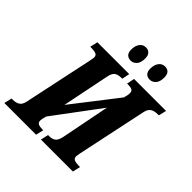

<svg xmlns="http://www.w3.org/2000/svg" viewBox="-257 -1089 1261 1261"><g transform="rotate(45 374.0 -458.0)"><path d="M-7 -54H3Q32 -54 51.5 -65.5Q71 -77 78 -112L180 -592Q182 -606 184 -614.5Q186 -623 186 -628Q186 -647 171.5 -653.5Q157 -660 128 -660H118L130 -714H426L415 -660H404Q376 -660 359 -648Q342 -636 335 -600L268 -270L510 -582L512 -593Q518 -611 518 -628Q518 -647 506 -653.5Q494 -660 470 -660H460L471 -714H768L755 -660H745Q714 -660 694.5 -648Q675 -636 668 -600L566 -118Q561 -93 561 -86Q561 -67 575.5 -60.5Q590 -54 618 -54H629L617 0H320L332 -54H343Q370 -54 386.5 -66Q403 -78 411 -114L478 -454L237 -131L235 -122Q228 -98 228 -86Q228 -67 241 -60.5Q254 -54 277 -54H287L275 0H-20ZM321 -837Q321 -873 337 -894.5Q353 -916 380 -916Q402 -916 415 -902Q428 -888 428 -861Q428 -821 410.5 -802Q393 -783 370 -783Q347 -783 334 -796.5Q321 -810 321 -837ZM498 -837Q498 -872 514 -894Q530 -916 557 -916Q580 -916 592.5 -902.5Q605 -889 605 -861Q605 -821 587.5 -802Q570 -783 547 -783Q524 -783 511 -796.5Q498 -810 498 -837Z"/></g></svg>

Font: Noto Serif CondExtraBold
Style: Italic
Weight: 800
Width: 3
Italic angle: -12°
Designer: Monotype Design Team
Foundry: Monotype Imaging Inc.
Version: Version 1.001